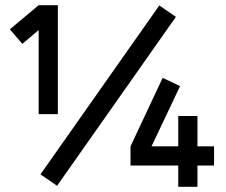

<svg xmlns="http://www.w3.org/2000/svg" viewBox="-20 -720 871 740"><path d="M607 -420 483 -156V-82H667V0H741V-82H805V-156H741V-273H667V-156H564L674 -388ZM594 -699 136 -48 200 -4 658 -655ZM129 -700 18 -607 66 -551 129 -604V-280H203V-700Z"/></svg>

Font: Unageo
Style: Medium
Weight: 500
Designer: Richard Sepsi
Foundry: Richard Sepsi
Version: Version 2.000